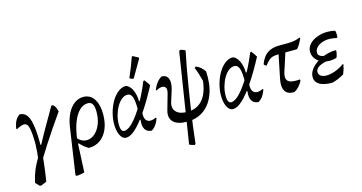

<svg xmlns="http://www.w3.org/2000/svg" viewBox="-93 -1131 3376 1793"><g transform="rotate(-15 1595.0 -234.5)"><path d="M121 236 106 234 71 198Q79 160 87 133.5Q95 107 105.5 81.5Q116 56 132.5 24.5Q149 -7 176 -55L155 3Q161 -40 164 -74.5Q167 -109 168 -141.5Q169 -174 167 -212Q164 -285 153 -320Q142 -355 115.5 -357Q89 -359 37 -331L32 -337Q43 -423 96 -458Q152 -458 178.5 -401Q205 -344 210 -219Q213 -155 210 -91.5Q207 -28 198.5 45Q190 118 175 213ZM180 29 194 -134 219 -133Q263 -216 310.5 -298Q358 -380 404 -460H420Q435 -448 443.5 -430.5Q452 -413 456 -390Q409 -324 362.5 -255Q316 -186 270.5 -115.5Q225 -45 180 29Z M463 235 454 224 521 -227Q532 -298 559 -351Q586 -404 625.5 -433Q665 -462 713 -462Q756 -462 787 -437.5Q818 -413 834.5 -367Q851 -321 851 -257Q851 -176 825 -115.5Q799 -55 752 -21.5Q705 12 641 12Q615 -3 595.5 -19.5Q576 -36 560 -55L525 -34L538 -127Q567 -85 601.5 -71Q636 -57 670.5 -67Q705 -77 733.5 -107.5Q762 -138 779.5 -186Q797 -234 797 -295Q797 -347 783 -370.5Q769 -394 738 -394Q693 -394 655 -356.5Q617 -319 591.5 -250Q566 -181 555 -87L540 222Q523 227 504 230Q485 233 463 235Z M1004 10Q976 10 956.5 -17Q937 -44 929.5 -90Q922 -136 929 -192Q937 -247 955.5 -295.5Q974 -344 1000.5 -380.5Q1027 -417 1058.5 -437.5Q1090 -458 1123 -458Q1158 -449 1181.5 -402Q1205 -355 1206 -288H1238L1175 -197Q1177 -293 1163.5 -334Q1150 -375 1115 -375Q1087 -375 1060.5 -354Q1034 -333 1013 -297Q992 -261 979.5 -216.5Q967 -172 967 -124Q967 -92 976 -74Q985 -56 1002 -56Q1024 -56 1051.5 -75Q1079 -94 1109 -130Q1139 -166 1170.5 -215.5Q1202 -265 1233.5 -327Q1265 -389 1293 -459L1304 -464Q1329 -435 1345 -405Q1272 -268 1209 -175.5Q1146 -83 1095 -36.5Q1044 10 1004 10ZM1249 8Q1206 6 1186.5 -26Q1167 -58 1175 -116L1159 -128L1214 -214L1210 -193Q1202 -147 1213 -119.5Q1224 -92 1251 -86.5Q1278 -81 1317 -100L1323 -93Q1298 -19 1249 8ZM1310 -673 1213 -506 1204 -505 1174 -518Q1195 -566 1213.5 -613.5Q1232 -661 1249 -709L1259 -710L1309 -683Z M1592 13Q1501 13 1460.5 -26.5Q1420 -66 1439 -136L1483 -291Q1497 -341 1469.5 -356.5Q1442 -372 1389 -343L1385 -351Q1400 -388 1420.5 -414.5Q1441 -441 1469 -457Q1517 -457 1532.5 -417Q1548 -377 1527 -309L1494 -204Q1476 -146 1509.5 -110.5Q1543 -75 1617 -75Q1678 -75 1723 -102.5Q1768 -130 1795.5 -184Q1823 -238 1832 -317Q1822 -356 1812 -389Q1802 -422 1788 -454L1802 -464Q1828 -453 1848.5 -435.5Q1869 -418 1883 -395Q1891 -272 1857.5 -180Q1824 -88 1756 -37.5Q1688 13 1592 13ZM1605 241Q1586 237 1574 233Q1562 229 1553 223L1689 -641L1698 -652Q1713 -650 1725.5 -645.5Q1738 -641 1749 -634Q1735 -568 1719.5 -485Q1704 -402 1689 -309.5Q1674 -217 1659.5 -122.5Q1645 -28 1633 62Q1621 152 1613 230Z M2037 10Q2009 10 1989.5 -17Q1970 -44 1962.5 -90Q1955 -136 1962 -192Q1970 -247 1988.5 -295.5Q2007 -344 2033.5 -380.5Q2060 -417 2091.5 -437.5Q2123 -458 2156 -458Q2191 -449 2214.5 -402Q2238 -355 2239 -288H2271L2208 -197Q2210 -293 2196.5 -334Q2183 -375 2148 -375Q2120 -375 2093.5 -354Q2067 -333 2046 -297Q2025 -261 2012.5 -216.5Q2000 -172 2000 -124Q2000 -92 2009 -74Q2018 -56 2035 -56Q2057 -56 2084.5 -75Q2112 -94 2142 -130Q2172 -166 2203.5 -215.5Q2235 -265 2266.5 -327Q2298 -389 2326 -459L2337 -464Q2362 -435 2378 -405Q2305 -268 2242 -175.5Q2179 -83 2128 -36.5Q2077 10 2037 10ZM2282 8Q2239 6 2219.5 -26Q2200 -58 2208 -116L2192 -128L2247 -214L2243 -193Q2235 -147 2246 -119.5Q2257 -92 2284 -86.5Q2311 -81 2350 -100L2356 -93Q2331 -19 2282 8Z M2622 5Q2564 5 2540.5 -34Q2517 -73 2531 -144L2586 -412H2656L2588 -202Q2575 -160 2583 -134.5Q2591 -109 2622 -100Q2653 -91 2710 -96L2713 -87Q2707 -70 2690 -48Q2673 -26 2654 -10.5Q2635 5 2622 5ZM2438 -302 2421 -315 2420 -322Q2444 -389 2489 -420.5Q2534 -452 2607 -452H2682Q2722 -452 2753.5 -458Q2785 -464 2807 -475L2813 -467Q2801 -442 2790 -422Q2779 -402 2763 -382L2752 -375H2594Q2554 -375 2529.5 -370Q2505 -365 2486.5 -349.5Q2468 -334 2443 -302Z M2993 12Q2911 12 2870.5 -14Q2830 -40 2830 -86Q2830 -115 2845 -142Q2860 -169 2886 -192.5Q2912 -216 2946.5 -234Q2981 -252 3020.5 -262.5Q3060 -273 3100 -274L3108 -267Q3106 -251 3102.5 -235Q3099 -219 3092 -203Q3048 -204 3010.5 -198.5Q2973 -193 2945 -182.5Q2917 -172 2901.5 -156Q2886 -140 2886 -120Q2886 -95 2906.5 -81Q2927 -67 2961 -67Q2985 -67 3014 -74Q3043 -81 3073.5 -95.5Q3104 -110 3134 -131L3139 -127Q3135 -105 3128.5 -83Q3122 -61 3112 -37Q3085 -21 3054 -7.5Q3023 6 2993 12ZM3024 -192Q2991 -192 2963 -201.5Q2935 -211 2913.5 -228.5Q2892 -246 2880 -269.5Q2868 -293 2868 -321Q2868 -362 2897 -393Q2926 -424 2972.5 -441.5Q3019 -459 3071 -459Q3091 -459 3110 -457Q3129 -455 3147 -449Q3150 -434 3151 -418.5Q3152 -403 3151 -387L3142 -380Q3109 -390 3071 -390Q3033 -390 3000.5 -378Q2968 -366 2948 -344.5Q2928 -323 2928 -295Q2928 -274 2948.5 -261.5Q2969 -249 3009 -246L3092 -203Q3074 -197 3057.5 -194.5Q3041 -192 3024 -192Z"/></g></svg>

Font: Alegreya
Style: Italic
Weight: 400
Italic angle: -7°
Designer: Juan Pablo del Peral
Foundry: Huerta Tipografica
Version: Version 2.009